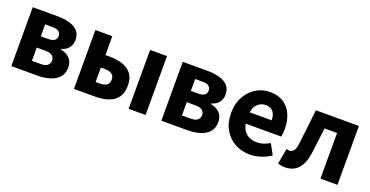

<svg xmlns="http://www.w3.org/2000/svg" viewBox="-28 -1146 3331 1728"><g transform="rotate(20 1637.5 -282.0)"><path d="M76 0V-564H313Q376 -564 427.5 -550Q479 -536 509 -504Q539 -472 539 -416Q539 -379 517 -346Q495 -313 444 -299V-294Q480 -286 506 -270Q532 -254 547 -227.5Q562 -201 562 -162Q562 -104 530 -68.5Q498 -33 445 -16.5Q392 0 327 0ZM234 -343H303Q346 -343 365 -358Q384 -373 384 -399Q384 -426 365.5 -441.5Q347 -457 304 -457H234ZM234 -108H318Q364 -108 384 -126.5Q404 -145 404 -173Q404 -200 383 -217.5Q362 -235 316 -235H234Z M676 0V-564H838V-383H881Q950 -383 1004.5 -364.5Q1059 -346 1090.5 -304.5Q1122 -263 1122 -193Q1122 -122 1090.5 -79.5Q1059 -37 1004.5 -18.5Q950 0 881 0ZM838 -125H874Q922 -125 944.5 -142Q967 -159 967 -194Q967 -228 944.5 -245.5Q922 -263 874 -263H838ZM1200 0V-564H1362V0Z M1513 0V-564H1750Q1813 -564 1864.5 -550Q1916 -536 1946 -504Q1976 -472 1976 -416Q1976 -379 1954 -346Q1932 -313 1881 -299V-294Q1917 -286 1943 -270Q1969 -254 1984 -227.5Q1999 -201 1999 -162Q1999 -104 1967 -68.5Q1935 -33 1882 -16.5Q1829 0 1764 0ZM1671 -343H1740Q1783 -343 1802 -358Q1821 -373 1821 -399Q1821 -426 1802.5 -441.5Q1784 -457 1741 -457H1671ZM1671 -108H1755Q1801 -108 1821 -126.5Q1841 -145 1841 -173Q1841 -200 1820 -217.5Q1799 -235 1753 -235H1671Z M2364 14Q2283 14 2219 -21.5Q2155 -57 2117 -123Q2079 -189 2079 -282Q2079 -351 2101 -405.5Q2123 -460 2161 -499Q2199 -538 2246.5 -558Q2294 -578 2344 -578Q2424 -578 2477 -543Q2530 -508 2556.5 -447Q2583 -386 2583 -308Q2583 -285 2581 -265.5Q2579 -246 2576 -235H2236Q2243 -193 2264 -165.5Q2285 -138 2315.5 -124.5Q2346 -111 2385 -111Q2418 -111 2447.5 -120.5Q2477 -130 2508 -148L2562 -49Q2520 -20 2467.5 -3Q2415 14 2364 14ZM2234 -343H2445Q2445 -392 2422 -423Q2399 -454 2347 -454Q2321 -454 2297 -441.5Q2273 -429 2256.5 -405Q2240 -381 2234 -343Z M2698 14Q2679 14 2663.5 10.5Q2648 7 2632 2L2659 -145Q2666 -144 2672.5 -142.5Q2679 -141 2687 -141Q2711 -141 2727 -160.5Q2743 -180 2749 -227Q2760 -311 2769 -396Q2778 -481 2788 -564H3200V0H3037V-437H2917Q2909 -373 2901.5 -309.5Q2894 -246 2885 -182Q2871 -88 2825 -37Q2779 14 2698 14Z"/></g></svg>

Font: Noto Sans JP ExtraBold
Style: Regular
Weight: 800
Designer: Ryoko NISHIZUKA  (kana, bopomofo & ideographs); Paul D. Hunt (Latin, Greek & Cyrillic); Sandoll Communications , Soo-you
Foundry: Adobe
Version: Version 2.004-H2;hotconv 1.0.118;makeotfexe 2.5.65603